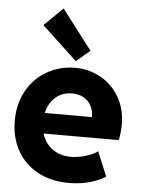

<svg xmlns="http://www.w3.org/2000/svg" viewBox="-56 -850 664 901"><g transform="rotate(5 276.0 -399.5)"><path d="M24.4 -261.7Q24.4 -342.3 59.3 -403.8Q94.2 -465.3 153.8 -499Q213.4 -532.7 284.2 -533.2Q351.6 -533.2 407 -502Q462.4 -470.7 494.4 -414.6Q526.4 -358.4 526.4 -287.1Q525.9 -247.6 518.6 -212.9H164.6Q178.2 -167.5 214.1 -141.4Q250 -115.2 299.8 -115.2Q335 -115.2 371.3 -126.2Q407.7 -137.2 426.8 -152.3L474.6 -37.1Q443.8 -16.6 398.4 -4.4Q353 7.8 302.7 7.8Q218.8 7.8 155.5 -26.4Q92.3 -60.5 58.3 -121.8Q24.4 -183.1 24.4 -261.7ZM383.8 -309.6Q383.8 -340.8 370.8 -364Q357.9 -387.2 335 -399.7Q312 -412.1 282.2 -412.1Q235.4 -412.1 203.6 -384Q171.9 -356 161.6 -309.6ZM119.1 -719.7 207 -805.7 349.6 -619.1 285.2 -564.5Z"/></g></svg>

Font: Reddit Sans Strawberry ExBold
Style: Regular
Weight: 800
Designer: Stephen Hutchings
Foundry: Reddit
Version: Version 1.013